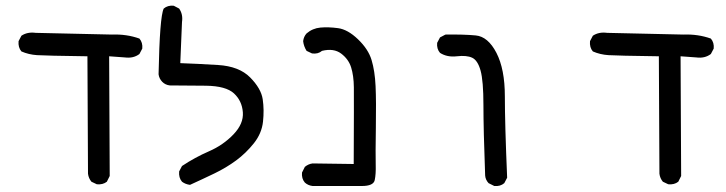

<svg xmlns="http://www.w3.org/2000/svg" viewBox="-20 -534 2540 672"><path d="M319 111 300 102Q290 90 288 74L286 -337Q139 -339 109.5 -341Q80 -343 55 -354Q43 -368 45 -390L55 -409Q76 -423 105 -419L372 -413Q423 -415 468 -399Q480 -385 478 -364L468 -345Q447 -329 417 -333L362 -337L364 82L354 102Q340 113 319 111Z M645 113Q629 111 617 102Q605 88 607 66L617 47Q662 17 711.5 -4.5Q761 -26 797 -63.5Q833 -101 830 -141Q827 -181 799 -207Q771 -233 701 -234Q631 -235 574 -235Q558 -237 547.5 -248Q537 -259 535 -274Q539 -476 553 -504Q567 -516 588 -514L607 -504Q621 -484 617 -457L611 -313Q669 -311 743 -306.5Q817 -302 855.5 -263Q894 -224 899.5 -186.5Q905 -149 900.5 -108Q896 -67 868.5 -32.5Q841 2 806.5 27.5Q772 53 730.5 73Q689 93 645 113Z M1074 117Q1058 115 1047 105Q1035 91 1037 70L1047 50Q1059 40 1074 38L1218 40Q1219 -188 1218.5 -228.5Q1218 -269 1209 -298Q1200 -327 1174 -346.5Q1148 -366 1107 -356Q1093 -344 1072 -347L1053 -356Q1043 -372 1041 -390Q1043 -406 1053 -417Q1074 -435 1101.5 -437.5Q1129 -440 1163 -435.5Q1197 -431 1233 -396.5Q1269 -362 1280.5 -324Q1292 -286 1294.5 -233Q1297 -180 1295.5 -86.5Q1294 7 1295 41.5Q1296 76 1291.5 96.5Q1287 117 1246.5 117Q1206 117 1074 117Z M1710 117 1690 107Q1679 95 1678 80Q1672 -81 1672 -166Q1672 -251 1662 -287Q1652 -323 1632.5 -332Q1613 -341 1579 -337Q1545 -333 1520 -349Q1508 -363 1510 -384L1520 -403L1539 -413Q1602 -414 1645 -410Q1688 -406 1717.5 -349Q1747 -292 1747 -196.5Q1747 -101 1755 88L1745 107Q1731 119 1710 117Z M2319 111 2300 102Q2290 90 2288 74L2286 -337Q2139 -339 2109.5 -341Q2080 -343 2055 -354Q2043 -368 2045 -390L2055 -409Q2076 -423 2105 -419L2372 -413Q2423 -415 2468 -399Q2480 -385 2478 -364L2468 -345Q2447 -329 2417 -333L2362 -337L2364 82L2354 102Q2340 113 2319 111Z"/></svg>

Font: NaniFont Regular
Style: Regular
Weight: 400
Designer: Nanigashitei
Version: Version 1.036